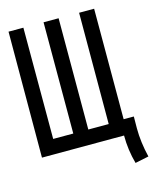

<svg xmlns="http://www.w3.org/2000/svg" viewBox="-116 -711 750 933"><g transform="rotate(-15 259.0 -245.0)"><path d="M92.3 -73.2H193.4L193.8 -632.8H269.5L269 -73.2H371.6L372.6 -632.8H448.2L447.8 -77.1H499Q498.5 -38.6 498.5 -17.6Q498.5 51.8 517.1 128.9L448.7 143.1Q429.2 73.2 429.2 0H373L16.1 0.5L17.6 -632.8H92.3Z"/></g></svg>

Font: Fantasque Sans Mono
Style: Regular
Weight: 400
Monospace: yes
Designer: Jany Belluz
Version: Version 1.8.0 ; ttfautohint (v1.8.2)